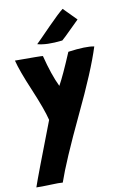

<svg xmlns="http://www.w3.org/2000/svg" viewBox="-100 -973 654 1030"><g transform="rotate(-10 227.5 -457.5)"><path d="M449 -688Q410 -564 304 -342Q194 -110 156 1Q138 -1 89 1Q37 3 14 2H12Q30 -52 142 -342V-344Q128 -402 79 -518Q31 -631 17 -688Q164 -688 169 -686Q196 -579 228 -513Q257 -565 307 -684Q308 -684 309 -685Q405 -698 449 -689ZM386 -847 385 -846Q279 -740 284 -750Q200 -740 150 -754Q163 -766 233 -838Q290 -896 317 -917Z"/></g></svg>

Font: Londrina Solid
Style: Regular
Weight: 400
Designer: Marcelo Magalhaes
Foundry: Marcelo Magalh„es
Version: Version 1.001 2011